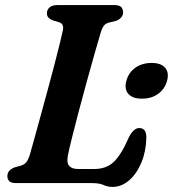

<svg xmlns="http://www.w3.org/2000/svg" viewBox="-20 -720 680 755"><path d="M341 0H43.5Q23 0 15.8 -8.2Q8.5 -16.5 9 -29Q9.5 -41 17.5 -49.2Q25.5 -57.5 38 -62L61.5 -68.5Q76.5 -73 84.2 -83.2Q92 -93.5 98.5 -115.5Q104.5 -137 115.2 -175.5Q126 -214 139.2 -262.5Q152.5 -311 166.5 -362.5Q180.5 -414 193 -461.8Q205.5 -509.5 214.5 -546.2Q223.5 -583 227.5 -602Q232 -625.5 213.5 -632L187.5 -640Q177 -644 170.8 -650.5Q164.5 -657 164.5 -667.5Q164.5 -682 175 -691Q185.5 -700 204.5 -700H429.5Q449.5 -700 456.8 -692Q464 -684 464 -671.5Q464 -659 455.8 -650.5Q447.5 -642 436.5 -638L408 -631Q396 -628 389 -619.5Q382 -611 376 -592Q365.5 -557 350.5 -504Q335.5 -451 319 -391Q302.5 -331 287.5 -274Q272.5 -217 261.8 -173.5Q251 -130 247.5 -111Q241 -80.5 251.8 -68Q262.5 -55.5 286 -55.5H351.5Q397.5 -55.5 427 -83Q456.5 -110.5 486.5 -179.5Q505 -216.5 527.5 -216.5Q555.5 -216.5 555.5 -179Q554.5 -126 536.5 -82Q518.5 -38 488.5 -11.5Q458.5 15 422 15Q403 15 387.2 7.5Q371.5 0 341 0ZM538.5 -332Q501 -332 484.5 -351Q468 -370 477 -402.5Q485.5 -434.5 512 -453.5Q538.5 -472.5 576 -472.5Q613.5 -472.5 629.5 -453.5Q645.5 -434.5 637 -402.5Q628.5 -370.5 602.2 -351.2Q576 -332 538.5 -332Z"/></svg>

Font: Fraunces 9pt S050 SemiBold
Style: Italic
Weight: 600
Italic angle: -16°
Version: Version 1.000; ttfautohint (v1.8.3)